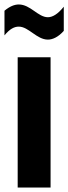

<svg xmlns="http://www.w3.org/2000/svg" viewBox="-53 -838 305 858"><path d="M-33 -680C-9 -709 11 -719 31 -719C75 -719 111 -661 161 -661C181 -661 206 -671 232 -700V-808C205 -774 181 -761 161 -761C117 -761 83 -818 31 -818C12 -818 -9 -810 -33 -790ZM26 0H173V-582H26Z"/></svg>

Font: Ranchers
Style: Regular
Weight: 400
Designer: Pablo Impallari, Brenda Gallo
Foundry: Pablo Impallari, Brenda Gallo
Version: Version 1.000